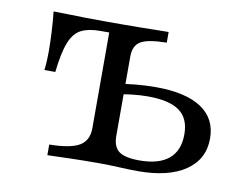

<svg xmlns="http://www.w3.org/2000/svg" viewBox="-55 -487 710 559"><g transform="rotate(10 300.5 -207.5)"><path d="M116.1 0V-31.5Q179 -32.3 205.2 -48Q231.5 -63.7 231.5 -100V-383.1H204.8Q170.2 -383.1 148.8 -372.2Q127.4 -361.3 115.3 -331Q103.2 -300.8 96.8 -242.7H64.5Q66.1 -253.2 66.9 -268.1Q67.7 -283.1 67.7 -301.6Q67.7 -322.6 66.1 -354.8Q64.5 -387.1 61.3 -415.3Q83.9 -415.3 107.3 -414.5Q130.6 -413.7 156.9 -413.3Q183.1 -412.9 210.1 -412.9Q237.1 -412.9 266.1 -412.9Q291.9 -412.9 318.5 -413.3Q345.2 -413.7 367.3 -414.1Q389.5 -414.5 401.6 -414.5V-383.1Q346 -382.3 325 -369.8Q304 -357.3 304 -325V-90.3Q304 -58.1 321.8 -44.8Q339.5 -31.5 382.3 -31.5Q439.5 -31.5 469 -56Q498.4 -80.6 498.4 -129Q498.4 -175.8 468.5 -197.6Q438.7 -219.4 374.2 -219.4Q352.4 -219.4 327.4 -216.5Q302.4 -213.7 276.6 -208.1L275.8 -238.7Q303.2 -244.4 333.5 -247.2Q363.7 -250 392.7 -250Q481.5 -250 527.8 -219.4Q574.2 -188.7 574.2 -129.8Q574.2 -68.5 524.2 -34.3Q474.2 0 383.1 0Q359.7 0 328.6 -1.6Q297.6 -3.2 266.9 -3.2Q224.2 -3.2 181.5 -2Q138.7 -0.8 116.1 0Z"/></g></svg>

Font: Playfair 12pt Light
Style: Regular
Weight: 300
Designer: Claus Eggers Sørensen
Foundry: Claus Eggers Sørensen
Version: Version 2.000;gftools[0.9.28]